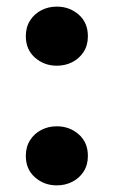

<svg xmlns="http://www.w3.org/2000/svg" viewBox="-20 -545 343 580"><path d="M151.5 -346.5Q113.5 -346.5 85.8 -370.8Q58 -395 58 -435.5Q58 -463 70.8 -483Q83.5 -503 104.8 -514Q126 -525 151.5 -525Q190 -525 217.8 -500.8Q245.5 -476.5 245.5 -435.5Q245.5 -408 232.5 -388Q219.5 -368 198.2 -357.2Q177 -346.5 151.5 -346.5ZM151.5 15Q113.5 15 85.8 -9.2Q58 -33.5 58 -74Q58 -101.5 70.8 -121.5Q83.5 -141.5 104.8 -152.5Q126 -163.5 151.5 -163.5Q190 -163.5 217.8 -139.2Q245.5 -115 245.5 -74Q245.5 -46.5 232.5 -26.5Q219.5 -6.5 198.2 4.2Q177 15 151.5 15Z"/></svg>

Font: Geologica Cursive SemiBold
Style: Regular
Weight: 600
Designer: Sindre Bremnes, Frode Helland
Foundry: Monokrom Skriftforlag AS
Version: Version 1.010;gftools[0.9.28]